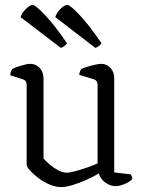

<svg xmlns="http://www.w3.org/2000/svg" viewBox="-20 -761 585 785"><path d="M230 4Q208 4 183 -6.5Q158 -17 137 -33Q116 -49 102.5 -64Q89 -79 89 -88V-414Q89 -432 73 -437L22 -453Q22 -462 25 -469Q28 -476 30 -479Q44 -486 67.5 -493Q91 -500 103 -500Q127 -500 142.5 -483Q158 -466 158 -441V-113Q167 -102 183.5 -88Q200 -74 218.5 -64.5Q237 -55 252 -55Q265 -55 287.5 -61Q310 -67 334.5 -75.5Q359 -84 379 -93V-414Q379 -432 363 -437L304 -455Q305 -464 307.5 -470Q310 -476 312 -479Q321 -483 337 -488Q353 -493 369 -496.5Q385 -500 393 -500Q417 -500 432 -483Q447 -466 447 -441V-56L515 -48Q516 -46 518.5 -40.5Q521 -35 521 -29Q512 -18 490 -9Q468 0 454 0Q430 0 410 -15Q390 -30 384 -52Q363 -39 334 -26Q305 -13 277 -4.5Q249 4 230 4ZM229 -565 64 -691Q70 -709 86.5 -725Q103 -741 113 -741Q125 -741 165.5 -698Q206 -655 254 -584Q251 -579 244 -573.5Q237 -568 229 -565ZM370 -565 206 -691Q211 -709 227.5 -725Q244 -741 255 -741Q267 -741 307 -698Q347 -655 395 -584Q392 -579 385 -573.5Q378 -568 370 -565Z"/></svg>

Font: Texturina 72pt Light
Style: Regular
Weight: 300
Designer: Guillermo Torres Carreño
Foundry: Omnibus-Type
Version: Version 1.002; ttfautohint (v1.8.3)